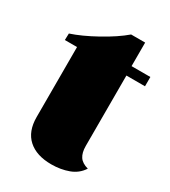

<svg xmlns="http://www.w3.org/2000/svg" viewBox="-161 -707 714 805"><g transform="rotate(30 196.5 -304.5)"><path d="M5 -465 6 -497Q58 -514 125 -551Q192 -588 234 -624H302V-510H393V-465H303V-124Q303 -92 315.5 -73Q328 -54 358 -46Q337 -13 299 1Q261 15 216 15Q144 15 104 -21Q64 -57 64 -126V-465Z"/></g></svg>

Font: Sansita Black
Style: Regular
Weight: 900
Designer: Pablo Cosgaya
Foundry: Omnibus-Type
Version: Version 1.006; ttfautohint (v1.5)